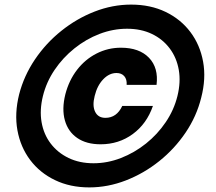

<svg xmlns="http://www.w3.org/2000/svg" viewBox="-20 -705 940 835"><path d="M368.3 110Q285 110 219.2 78.3Q153.3 46.7 111.2 -9.2Q69.2 -65 55.8 -138.3Q42.5 -211.7 63.3 -295Q84.2 -375.8 132.1 -446.7Q180 -517.5 246.7 -570.8Q313.3 -624.2 391.2 -654.6Q469.2 -685 550 -685Q634.2 -685 700 -653.3Q765.8 -621.7 807.9 -565.8Q850 -510 863.3 -436.7Q876.7 -363.3 855 -280Q835 -199.2 787.1 -128.3Q739.2 -57.5 672.5 -4.2Q605.8 49.2 527.5 79.6Q449.2 110 368.3 110ZM386.7 5Q447.5 5 506.2 -17.9Q565 -40.8 615 -80.8Q665 -120.8 700.8 -173.8Q736.7 -226.7 751.7 -287.5Q766.7 -348.3 757.5 -401.2Q748.3 -454.2 717.9 -494.6Q687.5 -535 640.4 -557.5Q593.3 -580 532.5 -580Q471.7 -580 412.9 -557.5Q354.2 -535 303.8 -494.6Q253.3 -454.2 217.5 -401.2Q181.7 -348.3 166.7 -287.5Q151.7 -226.7 160.8 -173.8Q170 -120.8 200.4 -80.8Q230.8 -40.8 278.3 -17.9Q325.8 5 386.7 5ZM417.5 -77.5Q355.8 -77.5 315.8 -105Q275.8 -132.5 262.1 -181.7Q248.3 -230.8 264.2 -295Q280 -355.8 315 -401.2Q350 -446.7 399.6 -472.1Q449.2 -497.5 505.8 -497.5Q585.8 -497.5 627.9 -453.8Q670 -410 660.8 -335.8H530.8Q532.5 -360 520.4 -373.8Q508.3 -387.5 486.7 -387.5Q455 -387.5 428.8 -360Q402.5 -332.5 391.7 -287.5Q380.8 -245 393.8 -218.8Q406.7 -192.5 438.3 -192.5Q487.5 -192.5 511.7 -244.2H645Q618.3 -166.7 557.5 -122.1Q496.7 -77.5 417.5 -77.5Z"/></svg>

Font: Funnel Sans Light ExtraBold
Style: Italic
Weight: 800
Italic angle: -14.036°
Version: Version 1.000